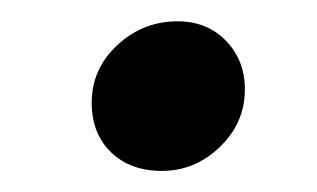

<svg xmlns="http://www.w3.org/2000/svg" viewBox="-20 -345 302 183"><path d="M134.3 -182.1Q104 -182.1 85.7 -200Q67.4 -217.8 67.4 -247.1Q67.4 -279.3 91.8 -302Q116.2 -324.7 149.4 -324.7Q177.2 -324.7 195.3 -306.2Q213.4 -287.6 213.4 -259.8Q213.4 -228 189.7 -205.1Q166 -182.1 134.3 -182.1Z"/></svg>

Font: Elstob 8pt Medium
Style: Italic
Weight: 500
Italic angle: -20°
Designer: Peter S. Baker
Version: Version 1.015